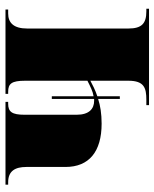

<svg xmlns="http://www.w3.org/2000/svg" viewBox="50 -626 576 717"><g transform="rotate(-90 338.5 -268.0)"><path d="M304 0H664V-10H654C609 -10 590 -27 590 -77V-455C590 -505 611 -526 646 -526H661V-536H346V-526H354C384 -526 395 -513 395 -463V-230C373 -219 356 -210 337 -207V-363H327V-205C325 -205 322 -205 320 -205C290 -205 268 -224 268 -270V-465C268 -512 279 -526 309 -526H316V-536H7V-526H16C58 -526 73 -500 73 -458V-312C73 -224 130 -177 235 -177C272 -177 302 -182 327 -190V-109H337V-193C361 -201 380 -211 395 -219V-77C395 -18 368 -10 324 -10H304Z"/></g></svg>

Font: Noto Serif Display Black
Style: Regular
Weight: 900
Designer: Monotype Design Team
Foundry: Monotype Imaging Inc.
Version: Version 2.009